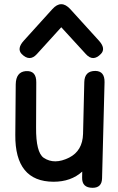

<svg xmlns="http://www.w3.org/2000/svg" viewBox="-20 -855 560 912"><path d="M271 -835Q292 -835.4 314 -811.5L449.7 -662.1Q483.9 -624.5 459.5 -599.1Q422.4 -560.1 388.2 -597.7L271 -725.6L154.8 -597.7Q120.6 -560.1 82.5 -599.1Q59.1 -624.5 93.3 -662.1L228.5 -811.5Q250 -835.4 271 -835ZM419.9 37.1Q369.1 37.1 370.1 -11.2L370.6 -40Q317.4 8.3 234.4 8.3Q50.8 7.8 52.7 -214.4L54.7 -454.1Q55.7 -512.7 101.6 -517.1Q153.3 -521.5 152.3 -462.9L151.4 -249.5Q150.4 -131.3 187.5 -105.5Q238.3 -71.3 308.6 -106.4Q372.1 -138.7 374.5 -218.8L380.4 -465.3Q381.8 -518.6 433.6 -518.1Q477.5 -517.1 476.6 -464.4L464.8 -8.3Q463.9 37.1 419.9 37.1Z"/></svg>

Font: Comic Relief LRS
Style: Regular
Weight: 400
Designer: Jeff Davis
Foundry: Loudifier
Version: Version 1.0